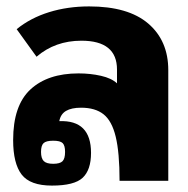

<svg xmlns="http://www.w3.org/2000/svg" viewBox="-20 -564 586 599"><path d="M21 -127Q21 -235 75 -285Q129 -335 225 -335Q262 -335 295 -327.5Q328 -320 345 -304V-347Q345 -437 234 -437Q152 -437 94 -387L32 -473Q75 -508 133 -526Q191 -544 258 -544Q380 -544 442.5 -490.5Q505 -437 505 -345V0H353Q353 -88 341 -137.5Q329 -187 303 -207.5Q277 -228 233 -228Q203 -228 186 -218Q169 -208 165 -186Q264 -190 264 -87Q264 -34 238 -9.5Q212 15 142 15Q74 15 47.5 -19.5Q21 -54 21 -127ZM183 -90Q183 -110 175.5 -117.5Q168 -125 146 -125Q124 -125 116 -117.5Q108 -110 108 -90Q108 -70 116.5 -61.5Q125 -53 146 -53Q167 -53 175 -61Q183 -69 183 -90Z"/></svg>

Font: Pridi SemiBold
Style: Regular
Weight: 600
Designer: Katatrad Team
Foundry: CadsonDemak
Version: Version 1.001